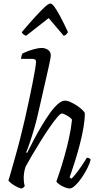

<svg xmlns="http://www.w3.org/2000/svg" viewBox="-20 -1073 568 1093"><path d="M104 0Q97 0 85.5 -5Q74 -10 61.5 -17.5Q49 -25 39.5 -33Q30 -41 28 -46Q34 -63 41.5 -91Q49 -119 59 -152.5Q69 -186 78 -220.5Q87 -255 95 -285Q108 -335 120.5 -390Q133 -445 144.5 -498.5Q156 -552 165 -598Q174 -644 179.5 -676.5Q185 -709 185 -721Q185 -731 179 -734.5Q173 -738 163 -738H100Q100 -744 102.5 -754Q105 -764 107 -768Q128 -778 148 -785Q168 -792 186 -796Q204 -800 217 -800Q237 -800 253 -789.5Q269 -779 269 -757Q269 -750 266 -734Q263 -718 257 -691L201 -445Q190 -394 176 -345.5Q162 -297 149.5 -260.5Q137 -224 129 -206L134 -202Q151 -236 172 -276Q193 -316 216.5 -355.5Q240 -395 263.5 -428Q287 -461 309 -480.5Q331 -500 349 -500Q364 -500 382.5 -491.5Q401 -483 419 -471Q437 -459 449 -447Q461 -435 463 -429Q463 -392 455 -345.5Q447 -299 434.5 -251.5Q422 -204 409.5 -163.5Q397 -123 387.5 -96Q378 -69 376 -63L387 -56Q397 -65 413.5 -86Q430 -107 446.5 -131.5Q463 -156 474 -175Q482 -175 488 -172Q494 -169 496 -164Q491 -143 477 -115Q463 -87 445 -61Q427 -35 408.5 -17.5Q390 0 376 0Q365 0 348 -7Q331 -14 317.5 -23.5Q304 -33 301 -40Q305 -51 317.5 -88Q330 -125 345 -177Q360 -229 372.5 -285.5Q385 -342 390 -392Q382 -402 370.5 -409.5Q359 -417 348 -422Q337 -427 332 -427Q324 -427 305 -404.5Q286 -382 261.5 -346.5Q237 -311 211.5 -270Q186 -229 163 -190Q140 -151 125 -123Q120 -106 117.5 -91Q115 -76 115 -61Q115 -51 116 -39Q117 -27 121 -14Q119 -11 115.5 -7.5Q112 -4 104 0ZM128 -869Q118 -874 112 -879Q106 -884 104 -890Q150 -944 183 -980Q216 -1016 236.5 -1034.5Q257 -1053 267 -1053Q276 -1053 290 -1034Q304 -1015 323.5 -978.5Q343 -942 367 -890Q364 -885 358.5 -878.5Q353 -872 343 -869L257 -970Z"/></svg>

Font: Texturina Medium 12pt ExtraLight
Style: Italic
Weight: 250
Italic angle: -11°
Version: Version 1.002